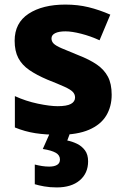

<svg xmlns="http://www.w3.org/2000/svg" viewBox="-20 -579 549 839"><path d="M468 -165Q468 -113 444 -73.5Q420 -34 369 -12Q318 10 238 10Q180 10 134.5 3Q89 -4 45 -22V-159Q93 -137 145.5 -126Q198 -115 232 -115Q272 -115 290 -125Q308 -135 308 -153Q308 -167 298 -177.5Q288 -188 261.5 -200Q235 -212 187 -231Q140 -251 108 -273Q76 -295 60 -325.5Q44 -356 44 -401Q44 -479 105 -519Q166 -559 266 -559Q320 -559 367 -547.5Q414 -536 462 -515L415 -403Q376 -421 335 -431.5Q294 -442 266 -442Q237 -442 221 -434Q205 -426 205 -411Q205 -398 214.5 -388.5Q224 -379 249.5 -368Q275 -357 322 -338Q371 -319 403 -297Q435 -275 451.5 -244Q468 -213 468 -165ZM365 126Q365 178 328.5 209Q292 240 228 240Q198 240 173 235.5Q148 231 132 226V140Q148 144 163.5 146.5Q179 149 195 149Q217 149 229.5 141.5Q242 134 242 118Q242 99 223.5 88.5Q205 78 167 72L199 0H287L274 35Q295 39 316 49Q337 59 351 77.5Q365 96 365 126Z"/></svg>

Font: Noto Sans Khmer ExtraBold
Style: Regular
Weight: 800
Version: Version 2.003